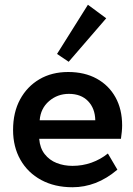

<svg xmlns="http://www.w3.org/2000/svg" viewBox="-20 -769 561 808"><path d="M474 -55Q429 -17 382 1Q335 19 285 19Q210 19 153.5 -11.5Q97 -42 66 -96.5Q35 -151 35 -222Q35 -296 64.5 -350.5Q94 -405 146 -435.5Q198 -466 267 -466Q336 -466 387 -438Q438 -410 466 -359.5Q494 -309 494 -241Q494 -229 492.5 -214Q491 -199 489 -185H145Q148 -146 168 -120.5Q188 -95 218.5 -83Q249 -71 285 -71Q327 -71 365 -84.5Q403 -98 434 -123ZM381 -263Q380 -313 350.5 -343.5Q321 -374 270 -374Q222 -374 186.5 -343.5Q151 -313 147 -263ZM350 -749 427 -692 269 -509 220 -542Z"/></svg>

Font: Podkova
Style: Bold
Weight: 700
Designer: Ilya Yudin
Foundry: Cyreal (www.cyreal.org)
Version: Version 2.102; ttfautohint (v1.8.1.43-b0c9)